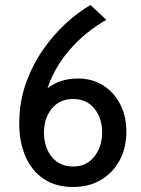

<svg xmlns="http://www.w3.org/2000/svg" viewBox="-20 -734 564 768"><path d="M272.5 14Q203.5 14 155.2 -18.2Q107 -50.5 82 -107.8Q57 -165 57 -241Q57 -323.5 82.2 -396.5Q107.5 -469.5 149 -530.5Q190.5 -591.5 241 -638.2Q291.5 -685 342 -714L405.5 -654.5Q366 -632.5 328.8 -602.5Q291.5 -572.5 259.2 -535.5Q227 -498.5 202.8 -455.5Q178.5 -412.5 164.8 -363.8Q151 -315 151 -262L121 -318.5Q142.5 -366 187.5 -393Q232.5 -420 292.5 -420Q349 -420 392.8 -392.2Q436.5 -364.5 461 -316.5Q485.5 -268.5 485.5 -208Q485.5 -143 458.8 -93Q432 -43 384 -14.5Q336 14 272.5 14ZM272.5 -68Q326.5 -68 357.5 -107.8Q388.5 -147.5 388.5 -205Q388.5 -261.5 357.5 -299.8Q326.5 -338 272.5 -338Q218.5 -338 187.2 -299.5Q156 -261 156 -204Q156 -145 187.2 -106.5Q218.5 -68 272.5 -68Z"/></svg>

Font: Cabin
Style: Regular
Weight: 400
Width: 4
Designer: Pablo Impallari
Foundry: Pablo Impallari. http://www.impallari.com Igino Marini. http://www.ikern.com
Version: Version 3.001